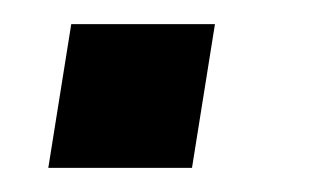

<svg xmlns="http://www.w3.org/2000/svg" viewBox="-20 -139 277 159"><path d="M20 0 39 -119H158L139 0Z"/></svg>

Font: Nunito Sans 12pt SemiBold
Style: Italic
Weight: 600
Italic angle: -9°
Designer: Vernon Adams
Foundry: Vernon Adams
Version: Version 3.101;gftools[0.9.27]